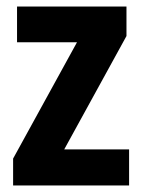

<svg xmlns="http://www.w3.org/2000/svg" viewBox="-20 -566 435 586"><path d="M374 0H20V-82L215 -437H32V-546H366V-456L176 -110H374Z"/></svg>

Font: Noto Sans Tamil Condensed
Style: Bold
Weight: 700
Width: 3
Designer: Jelle Bosma - Monotype Design Team
Foundry: Monotype Imaging Inc.
Version: Version 2.004; ttfautohint (v1.8.4.7-5d5b)